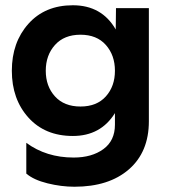

<svg xmlns="http://www.w3.org/2000/svg" viewBox="-20 -534 641 730"><path d="M257 -514Q367 -514 420 -422L421 -503H546V-73Q546 44 470 110Q394 176 263 176Q213 176 160.5 163Q108 150 80 126V9Q156 65 260 65Q329 65 373 33Q417 1 417 -60V-104Q363 -17 257 -17Q151 -17 88 -87Q25 -157 25 -265Q25 -373 88 -443.5Q151 -514 257 -514ZM382.5 -167.5Q417 -206 417 -265Q417 -324 382.5 -363Q348 -402 286 -402Q224 -402 189 -363Q154 -324 154 -265Q154 -206 189 -167.5Q224 -129 286 -129Q348 -129 382.5 -167.5Z"/></svg>

Font: Techna Sans
Style: Regular
Weight: 400
Designer: Carl Enlund
Version: Version 1.003